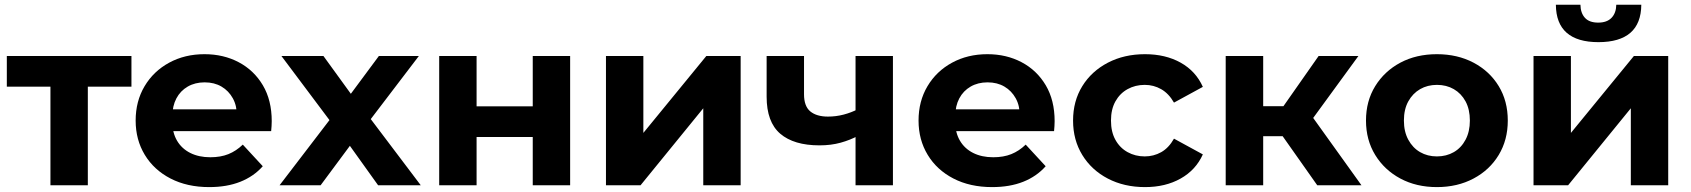

<svg xmlns="http://www.w3.org/2000/svg" viewBox="-20 -771 7037 799"><path d="M189.9 0V-446.2L225 -410.2H8.4V-537.9H527V-410.2H310.3L345.5 -446.2V0Z M850.7 7.6Q758.6 7.6 689.5 -28.2Q620.4 -64 582.5 -126.7Q544.5 -189.4 544.5 -269.2Q544.5 -349.8 581.7 -412.3Q618.8 -474.7 683.9 -510.1Q749 -545.5 830.9 -545.5Q910.1 -545.5 973.5 -512Q1036.9 -478.5 1073.9 -416.1Q1110.8 -353.7 1110.8 -266.8Q1110.8 -257.8 1110.1 -246.3Q1109.4 -234.8 1108.4 -225.2H671.1V-316.1H1025.8L965.6 -288.9Q966.2 -330.6 949 -361.8Q931.7 -393.1 901.8 -410.7Q871.8 -428.3 831.7 -428.3Q791.7 -428.3 761.2 -410.7Q730.8 -393.1 714 -361.5Q697.3 -330 697.3 -287.1V-262.8Q697.3 -218.7 716.7 -185.6Q736.2 -152.4 771.8 -134.5Q807.5 -116.6 855.3 -116.6Q898.2 -116.6 930.5 -129.6Q962.8 -142.6 990.4 -169.2L1073.5 -79.2Q1035.9 -36.8 980.1 -14.6Q924.3 7.6 850.7 7.6Z M1143.4 0 1385.1 -315.7 1382.2 -229.7 1151.2 -537.9H1326L1471.7 -337L1406.1 -334.9L1556.6 -537.9H1723L1490.5 -232.9L1491.1 -317.5L1731 0H1553.5L1400.7 -213.5L1466.1 -204.7L1314.2 0Z M1807.7 0V-537.9H1963.3V-328.5H2197V-537.9H2352.6V0H2197V-200.9H1963.3V0Z M2501.7 0V-537.9H2657.3V-217.9L2919.3 -537.9H3062.2V0H2906.6V-320.4L2645.6 0Z M3390.2 -166.1Q3283.6 -166.1 3226.9 -214.6Q3170.3 -263.2 3170.3 -368.5V-537.9H3325.9V-378.7Q3325.9 -328.9 3352.1 -307.3Q3378.4 -285.8 3425.5 -285.8Q3458.9 -285.8 3490.7 -294.1Q3522.4 -302.4 3550.7 -317L3551.1 -206.1Q3518.2 -188.3 3478.3 -177.2Q3438.4 -166.1 3390.2 -166.1ZM3540.3 0V-537.9H3695.9V0Z M4108.7 7.6Q4016.6 7.6 3947.5 -28.2Q3878.4 -64 3840.5 -126.7Q3802.5 -189.4 3802.5 -269.2Q3802.5 -349.8 3839.7 -412.3Q3876.8 -474.7 3941.9 -510.1Q4007 -545.5 4088.9 -545.5Q4168.1 -545.5 4231.5 -512Q4294.9 -478.5 4331.9 -416.1Q4368.8 -353.7 4368.8 -266.8Q4368.8 -257.8 4368.1 -246.3Q4367.4 -234.8 4366.4 -225.2H3929.1V-316.1H4283.8L4223.6 -288.9Q4224.2 -330.6 4207 -361.8Q4189.7 -393.1 4159.8 -410.7Q4129.8 -428.3 4089.7 -428.3Q4049.7 -428.3 4019.2 -410.7Q3988.8 -393.1 3972 -361.5Q3955.3 -330 3955.3 -287.1V-262.8Q3955.3 -218.7 3974.7 -185.6Q3994.2 -152.4 4029.8 -134.5Q4065.5 -116.6 4113.3 -116.6Q4156.2 -116.6 4188.5 -129.6Q4220.8 -142.6 4248.4 -169.2L4331.5 -79.2Q4293.9 -36.8 4238.1 -14.6Q4182.3 7.6 4108.7 7.6Z M4744.9 7.6Q4658.2 7.6 4590.3 -27.8Q4522.4 -63.2 4484 -125.9Q4445.5 -188.6 4445.5 -269.2Q4445.5 -350.4 4484 -412.6Q4522.4 -474.7 4590.3 -510.1Q4658.2 -545.5 4744.9 -545.5Q4829.9 -545.5 4893 -510.4Q4956.2 -475.2 4985.6 -409.5L4865.5 -344Q4843.7 -382 4812.2 -399.9Q4780.8 -417.8 4743.9 -417.8Q4704.5 -417.8 4672.4 -400.1Q4640.3 -382.3 4621.8 -349.2Q4603.3 -316 4603.3 -269.2Q4603.3 -222.3 4621.8 -189Q4640.3 -155.6 4672.4 -137.9Q4704.5 -120.1 4743.9 -120.1Q4780.8 -120.1 4812.2 -137.7Q4843.7 -155.3 4865.5 -194L4985.6 -128.5Q4956.2 -63.3 4893 -27.9Q4829.9 7.6 4744.9 7.6Z M5461.7 0 5282.2 -254.6 5408.7 -330.5 5645.7 0ZM5080.7 0V-537.9H5236.7V0ZM5190.6 -204.3V-329.1H5379V-204.3ZM5423.8 -251.4 5277.6 -267.2 5467.3 -537.9H5632.9Z M5959.6 7.6Q5874.1 7.6 5807.6 -28Q5741.1 -63.6 5702.8 -126.2Q5664.5 -188.8 5664.5 -269.3Q5664.5 -350.4 5702.9 -412.6Q5741.3 -474.8 5807.5 -510.2Q5873.8 -545.5 5959.6 -545.5Q6045.3 -545.5 6112.1 -510.2Q6178.9 -474.9 6216.8 -412.7Q6254.6 -350.6 6254.6 -269.3Q6254.6 -188.6 6216.8 -126.1Q6179.1 -63.6 6112 -28Q6045 7.6 5959.6 7.6ZM5959.6 -120.1Q5999 -120.1 6029.9 -137.9Q6060.8 -155.6 6078.8 -189.5Q6096.8 -223.3 6096.8 -269.2Q6096.8 -316 6078.8 -349.2Q6060.8 -382.3 6029.9 -400.1Q5999 -417.8 5959.9 -417.8Q5920.7 -417.8 5889.8 -400.1Q5859 -382.3 5840.6 -349.2Q5822.3 -316 5822.3 -269.2Q5822.3 -223.3 5840.6 -189.5Q5859 -155.6 5889.8 -137.9Q5920.6 -120.1 5959.6 -120.1Z M6361.7 0V-537.9H6517.3V-217.9L6779.3 -537.9H6922.2V0H6766.6V-320.4L6505.6 0ZM6631.8 -595.6Q6544.3 -595.6 6499.8 -634.5Q6455.3 -673.4 6454.7 -751.3H6556.9Q6557.5 -716.7 6575.7 -696.8Q6593.9 -676.9 6630.8 -676.9Q6667.2 -676.9 6686.3 -696.8Q6705.5 -716.7 6706.1 -751.3H6810.2Q6809.6 -673.4 6764.8 -634.5Q6719.9 -595.6 6631.8 -595.6Z"/></svg>

Font: Montserrat Thin
Style: Regular
Weight: 100
Designer: Julieta Ulanovsky
Foundry: Julieta Ulanovsky
Version: Version 9.000